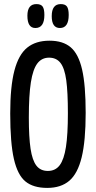

<svg xmlns="http://www.w3.org/2000/svg" viewBox="-20 -909 469 939"><path d="M30 0ZM222 -710Q288 -710 326 -677.5Q364 -645 381.5 -569Q399 -493 399 -357Q399 -220 379.5 -140Q360 -60 319 -25Q278 10 211 10Q143 10 104.5 -21.5Q66 -53 48 -131.5Q30 -210 30 -354Q30 -486 50.5 -564Q71 -642 113 -676Q155 -710 222 -710ZM214 -73Q251 -73 272 -101Q293 -129 302.5 -190Q312 -251 312 -355Q312 -459 304 -517Q296 -575 276 -601Q256 -627 220 -627Q184 -627 162.5 -598.5Q141 -570 131 -506.5Q121 -443 121 -334Q121 -238 129.5 -181.5Q138 -125 158 -99Q178 -73 214 -73ZM197 -836Q197 -772 153 -772Q114 -772 114 -832Q114 -889 158 -889Q180 -889 188.5 -877Q197 -865 197 -836ZM316 -836Q316 -772 273 -772Q233 -772 233 -830Q233 -889 277 -889Q299 -889 307.5 -877Q316 -865 316 -836Z"/></svg>

Font: Yanone Kaffeesatz
Style: Regular
Weight: 400
Designer: Yanone (Cyrillic: Daniel Pouzeot & Huerta Tipografica)
Foundry: Yanone
Version: Version 1.100;PS 001.100;hotconv 1.0.70;makeotf.lib2.5.58329